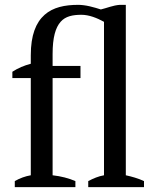

<svg xmlns="http://www.w3.org/2000/svg" viewBox="-20 -772 652 792"><path d="M409 -49C386 -45 365 -36 344 -25V0H574V-25C551 -36 522 -44 499 -49V-752H474C461 -751 447 -748 434 -744C421 -740 408 -736 396 -733C384 -737 367 -742 350 -746C333 -750 315 -752 303 -752C247 -752 199 -742 164 -711C128 -679 107 -627 107 -544V-509C80 -502 54 -491 31 -476V-450H107V-49C84 -45 62 -37 41 -25V0H291V-25C263 -37 232 -45 197 -49V-450H312V-500H197V-549C197 -618 209 -658 230 -682C250 -705 280 -711 316 -711C347 -711 380 -698 409 -682Z"/></svg>

Font: PT Serif
Style: Regular
Weight: 400
Designer: A.Korolkova, O.Umpeleva, V.Yefimov
Foundry: ParaType Ltd
Version: Version 1.000;PS 001.000;hotconv 1.0.88;makeotf.lib2.5.64775